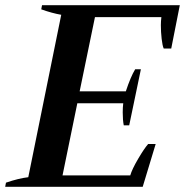

<svg xmlns="http://www.w3.org/2000/svg" viewBox="-35 -720 713 740"><path d="M658 -700 625 -533H596Q591 -544 588 -570.5Q585 -597 585 -623Q585 -638 587 -654H331L272 -368H450Q468 -423 486 -453H508L463 -237H442Q438 -257 438 -287Q438 -306 440 -322H263L206 -44H467Q474 -68 497.5 -108Q521 -148 536 -165H565L515 0H-15L-12 -16Q38 -33 74 -37L201 -663Q166 -669 124 -684L127 -700Z"/></svg>

Font: Trirong SemiBold
Style: Italic
Weight: 600
Italic angle: -12°
Designer: Katatrad Team
Foundry: CadsonDemak
Version: Version 1.001